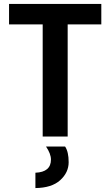

<svg xmlns="http://www.w3.org/2000/svg" viewBox="-20 -694 560 976"><path d="M311 51Q329 78 329 130.5Q329 183 286 222Q243 261 160 262V184Q239 181 239 117Q239 88 214 51ZM495 -570H324V0H197V-570H26V-674H495Z"/></svg>

Font: Hind Guntur SemiBold
Style: Regular
Weight: 600
Designer: Manushi Parikh, Hitesh Malaviya
Foundry: Indian Type Foundry
Version: Version 1.000;PS 1.0;hotconv 1.0.86;makeotf.lib2.5.63406; tt